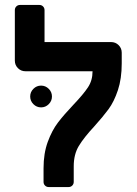

<svg xmlns="http://www.w3.org/2000/svg" viewBox="-20 -756 553 776"><path d="M156 -21V-76Q156 -136 173 -182.5Q190 -229 214.5 -261Q239 -293 277 -333Q317 -375 335.5 -403Q354 -431 354 -467V-468H83Q65 -468 52.5 -480.5Q40 -493 40 -511V-715Q40 -724 46 -730Q52 -736 61 -736H139Q148 -736 154 -730Q160 -724 160 -715V-586H429Q447 -586 459.5 -573.5Q472 -561 472 -543V-500Q472 -438 456.5 -391.5Q441 -345 418.5 -314.5Q396 -284 360 -244Q319 -200 298.5 -166Q278 -132 278 -84V-21Q278 -12 272 -6Q266 0 257 0H177Q168 0 162 -6Q156 -12 156 -21ZM102 -366Q102 -384 115 -397Q128 -410 146 -410Q164 -410 177 -397Q190 -384 190 -366Q190 -348 177 -335Q164 -322 146 -322Q128 -322 115 -335Q102 -348 102 -366Z"/></svg>

Font: Miriam Libre
Style: Bold
Weight: 700
Designer: Michal Sahar
Foundry: Hagilda
Version: Version 1.001